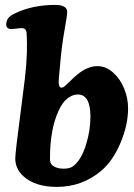

<svg xmlns="http://www.w3.org/2000/svg" viewBox="-20 -732 535 767"><path d="M64.5 -300.3 79.6 -419.9Q91.8 -525.4 85.9 -603.5Q83 -619.6 67.4 -619.6Q59.6 -619.6 45.4 -617.7Q31.2 -615.7 25.4 -615.7Q17.1 -615.7 11 -620.1Q4.9 -624.5 4.9 -633.3Q4.9 -648.9 12.9 -659.4Q21 -669.9 40 -678.7Q109.9 -712.4 200.7 -712.4Q248.5 -712.4 248.5 -683.6Q248.5 -670.9 237.5 -609.9Q226.6 -548.8 221.2 -485.4L215.3 -422.4Q211.4 -381.8 225.6 -381.8Q227.5 -381.8 229.2 -382.3Q231 -382.8 232.9 -383.8Q234.9 -384.8 236.3 -386Q237.8 -387.2 240.7 -389.6Q243.7 -392.1 245.6 -394Q247.6 -396 251.7 -399.9Q255.9 -403.8 258.8 -406.7Q260.3 -408.2 267.8 -415.3Q275.4 -422.4 278.1 -424.8Q280.8 -427.2 288.1 -433.6Q295.4 -439.9 299.8 -442.6Q304.2 -445.3 311.5 -450.2Q318.8 -455.1 324.7 -457.5Q330.6 -460 338.1 -462.6Q345.7 -465.3 353.5 -466.6Q361.3 -467.8 369.6 -467.8Q403.3 -467.8 432.1 -441.9Q460.9 -416 476.3 -377.4Q491.7 -338.9 491.7 -299.3Q491.7 -232.4 460.9 -160.2Q430.2 -87.9 383.3 -48.8Q307.1 14.6 207.5 14.6Q121.6 14.6 74.7 -26.9Q41 -56.6 41 -99.6Q41 -122.1 64.5 -300.3ZM234.9 -58.1Q260.3 -58.1 274.4 -69.8Q305.2 -95.2 323.2 -152.6Q341.3 -210 341.3 -265.6Q341.3 -354.5 291 -354.5Q268.6 -354.5 248 -337.6Q227.5 -320.8 212.9 -287.1Q179.7 -213.9 179.7 -99.1Q179.7 -81.5 186.5 -74.2Q203.1 -58.1 234.9 -58.1Z"/></svg>

Font: Cooper*
Style: Bold Italic
Weight: 700
Italic angle: -7°
Designer: Owen Earl
Foundry: indestructible type*
Version: Version 0.001